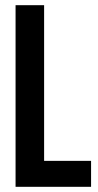

<svg xmlns="http://www.w3.org/2000/svg" viewBox="-20 -720 379 740"><path d="M40 0H331V-100H150V-700H40Z"/></svg>

Font: Bebas Neue
Style: Bold
Weight: 700
Designer: Ryoichi Tsunekawa
Foundry: Ryoichi Tsunekawa
Version: Version 1.300